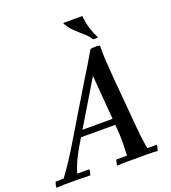

<svg xmlns="http://www.w3.org/2000/svg" viewBox="-224 -1045 1039 1167"><g transform="rotate(-20 296.0 -461.5)"><path d="M-61 2Q-61 -6 -58.5 -17Q-56 -28 -53 -35H-1Q32 -80 59.5 -121.5Q87 -163 115 -210L301 -519Q316 -544 337 -578Q358 -612 380.5 -649Q403 -686 422 -720Q433 -722 443.5 -722.5Q454 -723 464 -722.5Q474 -722 483 -720L380 -561L169 -210Q146 -172 124 -129Q102 -86 87 -35H166Q166 -28 163.5 -17Q161 -6 158 2Q117 0 84.5 0Q52 0 35 0Q17 0 -4.5 0Q-26 0 -61 2ZM540 -35H602Q602 -28 599.5 -17Q597 -6 594 2Q560 0 532.5 0Q505 0 473 0Q439 0 402.5 0Q366 0 332 2Q332 -6 334.5 -17Q337 -28 340 -35H409Q411 -79 411.5 -123Q412 -167 408 -210L380 -561L483 -720Q482 -670 485 -621Q488 -572 494 -500L519 -210Q522 -172 526.5 -130Q531 -88 540 -35ZM435 -235H175L184 -275H444ZM319 -925H444Q448 -879 459 -843.5Q470 -808 489 -770Q473 -767 457 -770Q442 -795 415.5 -817.5Q389 -840 362 -866Q335 -892 319 -925Z"/></g></svg>

Font: Poltawski Nowy
Style: Italic
Weight: 400
Italic angle: -12°
Designer: Adam Pótawski, Mateusz Machalski, Borys Kosmynka, Ania Wieluska
Foundry: Capitalics.wtf
Version: Version 1.001;gftools[0.9.25]